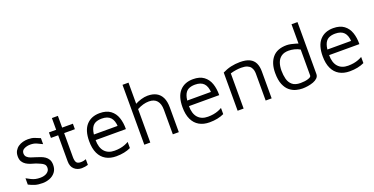

<svg xmlns="http://www.w3.org/2000/svg" viewBox="-25 -1437 4224 2169"><g transform="rotate(-20 2086.5 -352.5)"><path d="M221 15Q167 15 130.5 4Q94 -7 55 -27V-103Q86 -86 110 -74Q134 -62 159 -56.5Q184 -51 216 -51Q266 -51 297.5 -73Q329 -95 329 -130Q329 -158 313.5 -173Q298 -188 274 -198Q250 -208 224 -219Q195 -227 165.5 -236.5Q136 -246 111.5 -261.5Q87 -277 72 -301.5Q57 -326 57 -365Q57 -403 72.5 -430Q88 -457 113 -474.5Q138 -492 169 -500Q200 -508 231 -508Q276 -508 308 -496Q340 -484 374 -469V-397Q336 -417 306 -429.5Q276 -442 235 -442Q194 -442 161.5 -425.5Q129 -409 129 -375Q129 -347 145.5 -330.5Q162 -314 189 -304.5Q216 -295 247 -286Q272 -278 299 -268.5Q326 -259 349 -243.5Q372 -228 386.5 -203Q401 -178 401 -139Q401 -86 374 -51.5Q347 -17 305.5 -1Q264 15 221 15Z M693 8Q640 8 604 -24.5Q568 -57 568 -121V-433H481V-499H568V-640H640V-499H769V-433H640V-144Q640 -102 653 -81Q666 -60 706 -60Q724 -60 741 -63.5Q758 -67 769 -72V-4Q755 1 733.5 4.5Q712 8 693 8Z M1105 15Q1034 15 982 -14.5Q930 -44 902 -103Q874 -162 874 -250Q874 -379 932.5 -443.5Q991 -508 1093 -508Q1173 -508 1221.5 -472Q1270 -436 1291 -375Q1312 -314 1311 -237H910L915 -303H1264L1236 -293Q1233 -368 1198.5 -405Q1164 -442 1093 -442Q1044 -442 1011.5 -424Q979 -406 963 -361.5Q947 -317 947 -237Q947 -146 989.5 -98.5Q1032 -51 1109 -51Q1146 -51 1177 -56.5Q1208 -62 1234 -72Q1260 -82 1280 -94V-20Q1244 -3 1200.5 6Q1157 15 1105 15Z M1446 0V-720H1518V-443L1510 -462Q1548 -483 1590 -495.5Q1632 -508 1669 -508Q1731 -508 1773.5 -485Q1816 -462 1838.5 -415.5Q1861 -369 1861 -296V0H1789V-296Q1789 -366 1757 -404Q1725 -442 1661 -442Q1626 -442 1590.5 -432Q1555 -422 1518 -402V0Z M2227 15Q2156 15 2104 -14.5Q2052 -44 2024 -103Q1996 -162 1996 -250Q1996 -379 2054.5 -443.5Q2113 -508 2215 -508Q2295 -508 2343.5 -472Q2392 -436 2413 -375Q2434 -314 2433 -237H2032L2037 -303H2386L2358 -293Q2355 -368 2320.5 -405Q2286 -442 2215 -442Q2166 -442 2133.5 -424Q2101 -406 2085 -361.5Q2069 -317 2069 -237Q2069 -146 2111.5 -98.5Q2154 -51 2231 -51Q2268 -51 2299 -56.5Q2330 -62 2356 -72Q2382 -82 2402 -94V-20Q2366 -3 2322.5 6Q2279 15 2227 15Z M2568 -459Q2592 -471 2617.5 -480.5Q2643 -490 2669.5 -496Q2696 -502 2723.5 -505Q2751 -508 2779 -508Q2852 -508 2895 -486.5Q2938 -465 2957.5 -424Q2977 -383 2977 -325V0H2905V-325Q2905 -343 2900.5 -363Q2896 -383 2883 -401.5Q2870 -420 2843 -431.5Q2816 -443 2771 -443Q2740 -443 2707 -438Q2674 -433 2640 -423V0H2568Z M3344 15Q3308 15 3268 4.5Q3228 -6 3192.5 -34.5Q3157 -63 3134.5 -116.5Q3112 -170 3112 -256Q3112 -372 3168.5 -439.5Q3225 -507 3340 -507Q3362 -507 3392 -501Q3422 -495 3451 -486Q3480 -477 3499 -467L3474 -442V-710H3546V-86Q3546 -58 3526.5 -38.5Q3507 -19 3476 -7.5Q3445 4 3410 9.5Q3375 15 3344 15ZM3345 -51Q3397 -51 3435.5 -63Q3474 -75 3474 -93V-406Q3443 -424 3407.5 -432.5Q3372 -441 3340 -441Q3286 -441 3252.5 -417.5Q3219 -394 3203.5 -352.5Q3188 -311 3188 -256Q3188 -202 3200 -155.5Q3212 -109 3246 -80Q3280 -51 3345 -51Z M3912 15Q3841 15 3789 -14.5Q3737 -44 3709 -103Q3681 -162 3681 -250Q3681 -379 3739.5 -443.5Q3798 -508 3900 -508Q3980 -508 4028.5 -472Q4077 -436 4098 -375Q4119 -314 4118 -237H3717L3722 -303H4071L4043 -293Q4040 -368 4005.5 -405Q3971 -442 3900 -442Q3851 -442 3818.5 -424Q3786 -406 3770 -361.5Q3754 -317 3754 -237Q3754 -146 3796.5 -98.5Q3839 -51 3916 -51Q3953 -51 3984 -56.5Q4015 -62 4041 -72Q4067 -82 4087 -94V-20Q4051 -3 4007.5 6Q3964 15 3912 15Z"/></g></svg>

Font: Maven Pro
Style: Regular
Weight: 400
Designer: Joe Prince
Foundry: Joe Prince
Version: Version 2.103